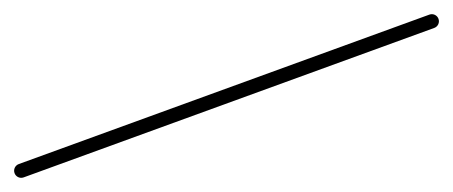

<svg xmlns="http://www.w3.org/2000/svg" viewBox="-17 -203 958 406"><g transform="rotate(-20 462.0 0.0)"><path d="M0 -15C-8.3 -15 -15 -8.3 -15 0C-15 8.3 -8.3 15 0 15C308 15 616 15 924 15C932.3 15 939 8.3 939 0C939 -8.3 932.3 -15 924 -15C616 -15 308 -15 0 -15Z"/></g></svg>

Font: FRB American Cursive Just Baseline
Style: Italic
Weight: 400
Italic angle: -25°
Version: Version 2.0;Modular Font Editor K font №1